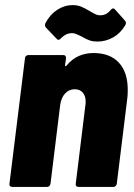

<svg xmlns="http://www.w3.org/2000/svg" viewBox="-20 -733 527 753"><path d="M219 -583Q215 -577 209 -577Q205 -577 202 -581L160 -625Q154 -632 158 -642Q176 -676 204.5 -694.5Q233 -713 265 -713Q283 -713 298 -707Q313 -701 331 -690Q336 -687 344 -682.5Q352 -678 358.5 -675.5Q365 -673 373 -673Q398 -673 414 -694Q419 -700 424 -700Q428 -700 431 -696L471 -651Q474 -647 474 -643Q474 -641 472 -635Q453 -603 424 -586.5Q395 -570 362 -570Q345 -570 333 -574Q321 -578 305 -587Q300 -590 290.5 -594.5Q281 -599 275 -601Q269 -603 262 -603Q239 -603 219 -583ZM481 -381Q481 -358 479 -345L438 -12Q437 -7 433.5 -3.5Q430 0 425 0H287Q282 0 279 -3.5Q276 -7 277 -12L315 -321Q316 -325 316 -334Q316 -357 304.5 -370Q293 -383 273 -383Q251 -383 235.5 -366.5Q220 -350 216 -321L178 -12Q177 -7 173.5 -3.5Q170 0 165 0H27Q22 0 19 -3.5Q16 -7 17 -12L78 -505Q78 -510 82 -513.5Q86 -517 91 -517H228Q239 -517 239 -505L235 -477Q235 -474 237 -473.5Q239 -473 242 -477Q282 -525 347 -525Q411 -525 446 -487.5Q481 -450 481 -381Z"/></svg>

Font: Barlow Semi Condensed ExtraBold
Style: Italic
Weight: 800
Width: 4
Italic angle: -7°
Designer: Jeremy Tribby
Foundry: Tribby Type
Version: Version 1.408